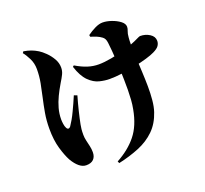

<svg xmlns="http://www.w3.org/2000/svg" viewBox="-144 -955 1288 1209"><g transform="rotate(-20 500.0 -351.0)"><path d="M450 70Q533 25 584 -38Q635 -101 654 -205Q660 -235 662 -267Q664 -299 664.5 -332.5Q665 -366 664 -401Q663 -436 662 -472Q661 -503 659 -535Q657 -567 654.5 -597.5Q652 -628 649 -652Q647 -669 642 -678.5Q637 -688 629 -694Q613 -706 596 -713Q579 -720 556 -727L554 -739Q580 -758 608 -771.5Q636 -785 659 -785Q686 -785 718 -774Q750 -763 773 -745.5Q796 -728 796 -707Q796 -694 790 -680Q784 -666 782 -640Q780 -620 780 -593Q780 -566 781 -540.5Q782 -515 783 -497Q785 -455 787.5 -407Q790 -359 790.5 -311Q791 -263 787 -219.5Q783 -176 772 -143Q749 -74 704 -30Q659 14 596 40Q533 66 456 83ZM257 25Q233 25 210.5 6.5Q188 -12 168 -46Q149 -81 132.5 -137.5Q116 -194 116 -270Q116 -325 124.5 -374Q133 -423 143.5 -468.5Q154 -514 162.5 -559Q171 -604 171 -651Q171 -690 154.5 -723Q138 -756 122 -775L129 -785Q158 -780 179.5 -772Q201 -764 222 -751Q240 -740 262.5 -718Q285 -696 301.5 -667.5Q318 -639 318 -608Q318 -585 308.5 -565Q299 -545 281 -516Q260 -481 243 -445.5Q226 -410 216 -374Q206 -338 206 -300Q206 -287 208.5 -269.5Q211 -252 217 -241Q222 -231 229.5 -230.5Q237 -230 244 -239Q255 -255 267 -276Q279 -297 290.5 -321.5Q302 -346 313 -370Q324 -394 333 -416L354 -408Q347 -385 341 -361.5Q335 -338 329 -314.5Q323 -291 318.5 -269.5Q314 -248 310 -229Q307 -213 305.5 -199Q304 -185 304 -161Q304 -142 309 -121Q314 -100 318.5 -79.5Q323 -59 323 -39Q323 -9 306.5 8Q290 25 257 25ZM581 -435Q549 -435 513 -444Q477 -453 444 -485.5Q411 -518 389 -586L397 -593Q439 -568 475 -556.5Q511 -545 548 -545Q585 -545 634 -554Q683 -563 730.5 -577Q778 -591 808 -605Q831 -616 840 -620Q849 -624 853 -624Q888 -624 916 -606Q944 -588 944 -559Q944 -542 934 -527Q924 -512 895 -498Q875 -488 838 -477Q801 -466 756 -456.5Q711 -447 665.5 -441Q620 -435 581 -435Z"/></g></svg>

Font: Noto Serif JP Black
Style: Regular
Weight: 900
Designer: Ryoko NISHIZUKA 西塚涼子 (kana & ideographs); Frank Grießhammer (Latin, Greek & Cyrillic); Wenlong ZHANG 张文龙 (bopomofo); San
Foundry: Adobe
Version: Version 2.003-H1;hotconv 1.1.1;makeotfexe 2.6.0